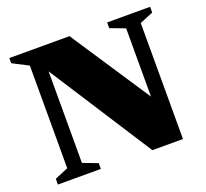

<svg xmlns="http://www.w3.org/2000/svg" viewBox="-117 -817 1030 958"><g transform="rotate(-20 397.5 -338.0)"><path d="M106 -60.5V-605.5L22.5 -648.5V-676H342L666.5 -184.5L621 -159.5V-616L542 -645.5V-676H770V-645.5L698.5 -616V0H536L148 -602.5L184 -620.5V-60.5L262.5 -30.5V0H34.5V-30.5Z"/></g></svg>

Font: Newsreader 16pt 16pt ExtraBold
Style: Regular
Weight: 800
Version: Version 1.003